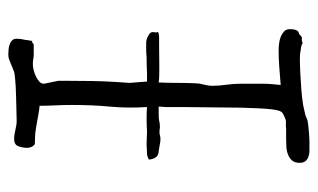

<svg xmlns="http://www.w3.org/2000/svg" viewBox="-171 -587 763 461"><g transform="rotate(-90 210.5 -356.5)"><path d="M247 -598V-582Q247 -549 246.5 -517.5Q246 -486 244 -457Q243 -437 242 -427L245 -388Q245 -386 245 -385Q254 -385 264 -385Q285 -386 304 -386Q313 -387 321 -387Q328 -387 338 -387Q347 -387 355 -382Q364 -378 364 -371L363 -362Q368 -357 353 -356H338Q262 -355 252 -356Q249 -356 243 -357Q242 -336 242 -314Q242 -290 241 -268Q241 -260 238 -249Q237 -245 236 -239.5Q235 -234 235 -228Q235 -212 237.5 -195Q240 -178 240 -159V-109Q240 -96 239 -85.5Q238 -75 237 -64Q260 -66 280.5 -67.5Q301 -69 321 -69Q327 -69 336 -68Q345 -67 352.5 -64Q360 -61 365.5 -56Q371 -51 371 -42Q371 -20 359 -20L358 -18Q356 -17 355 -16Q352 -13 350 -13Q344 -14 340 -12Q338 -11 336 -12Q335 -13 332 -14Q329 -15 321 -16Q313 -18 301 -18Q286 -18 266.5 -17Q247 -16 226.5 -14.5Q206 -13 188 -10Q163 -5 158 -2Q152 1 141.5 2Q131 3 120 4Q109 5 98 5Q87 5 80 5Q67 5 58.5 -0.5Q50 -6 50 -18Q50 -30 55.5 -36.5Q61 -43 70 -46.5Q79 -50 89.5 -50.5Q100 -51 110 -51H131Q139 -52 143.5 -51.5Q148 -51 153 -52Q157 -53 167 -58Q173 -61 175 -68Q179 -78 181 -118.5Q183 -159 183 -209Q183 -233 183.5 -257Q184 -281 184 -303Q184 -325 184 -342Q185 -351 185 -357Q176 -357 167 -357Q155 -357 152 -356Q145 -354 135 -354Q128 -355 128 -355Q122 -355 120 -355Q111 -352 103 -353Q100 -353 96 -354Q86 -356 78 -357Q67 -357 62 -366Q58 -373 58 -381H59Q66 -385 72 -385L94 -386H97L124 -385Q141 -386 160 -386Q172 -386 184 -385Q181 -430 185 -474Q189 -516 189 -565Q189 -585 188 -605Q187 -625 187 -643Q183 -643 168 -645.5Q153 -648 137 -651Q121 -654 108 -654Q95 -654 94 -655Q90 -658 88 -663Q86 -668 86 -673Q86 -682 89.5 -693Q93 -704 107 -704Q118 -704 129.5 -701Q141 -698 151 -698Q156 -698 174 -698.5Q192 -699 212.5 -699.5Q233 -700 249.5 -701.5Q266 -703 268 -704Q274 -706 278.5 -708Q283 -710 288 -712Q293 -714 298 -716Q303 -718 310 -718Q315 -718 321.5 -717.5Q328 -717 334 -715Q340 -713 344 -709Q348 -705 348 -698Q348 -688 345 -676V-674L344 -669V-667Q343 -666 343 -663V-660Q341 -663 336 -658Q335 -657 331 -657H307L292 -659H284Q280 -659 272 -657Q264 -655 257 -651.5Q250 -648 245 -643.5Q240 -639 240 -633V-632Z"/></g></svg>

Font: ToneOZ-Pinyin-Tsuipita-TC
Style: Regular
Weight: 400
Designer: ÂÆ£ÂøóÂáåJeffrey Xuan(jeffreyx@gmail.com, ToneOZ.com) ÈòøÂù§(cjkFonts)
Foundry: ToneOZ
Version: Version 0.24071